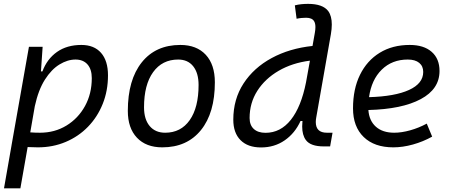

<svg xmlns="http://www.w3.org/2000/svg" viewBox="-20 -763 2384 1007"><path d="M86.9 224.6H1L40.5 -0.5V-1L131.8 -517.6H203.6L194.8 -388.7H202.6Q226.6 -453.6 278.8 -490.5Q331.1 -527.3 406.7 -527.3Q473.6 -527.3 510 -485.8Q546.4 -444.3 546.4 -367.7Q546.4 -287.1 518.8 -218.3Q491.2 -149.4 441.4 -98.1Q391.6 -46.9 324.5 -18.6Q257.3 9.8 178.7 9.8Q152.3 9.8 125 8.3ZM138.7 -68.8Q162.1 -66.9 189.5 -66.9Q267.1 -66.9 328.6 -104.5Q390.1 -142.1 425.8 -206.8Q461.4 -271.5 461.4 -353Q461.4 -399.4 439 -425Q416.5 -450.7 376 -450.7Q334.5 -450.7 292.2 -425Q250 -399.4 215.6 -345.5Q181.2 -291.5 162.6 -206.1Z M831.1 9.8Q746.1 9.8 698.2 -40.8Q650.4 -91.3 650.4 -181.2Q650.4 -344.2 723.4 -435.8Q796.4 -527.3 925.8 -527.3Q1011.2 -527.3 1059.1 -475.8Q1106.9 -424.3 1106.9 -331.5Q1106.9 -170.9 1033.9 -80.6Q960.9 9.8 831.1 9.8ZM846.2 -66.9Q928.7 -66.9 975.1 -133.1Q1021.5 -199.2 1021.5 -317.4Q1021.5 -379.9 993.4 -415.3Q965.3 -450.7 914.6 -450.7Q830.6 -450.7 783 -384.5Q735.4 -318.4 735.4 -200.2Q735.4 -137.2 764.9 -102.1Q794.4 -66.9 846.2 -66.9Z M1349.1 10.3Q1279.8 10.3 1241.7 -27.8Q1203.6 -65.9 1203.6 -135.3Q1203.6 -242.7 1257.3 -325.2Q1311 -407.7 1404.8 -458.5Q1498.5 -509.3 1619.1 -522L1631.3 -590.8Q1634.3 -607.4 1634.3 -620.6Q1634.3 -639.6 1627.9 -650.9Q1617.2 -669.9 1585.4 -669.9Q1573.2 -669.9 1560.8 -668.7Q1548.3 -667.5 1535.6 -664.6L1526.4 -734.9Q1543.5 -739.3 1560.8 -741Q1578.1 -742.7 1595.7 -742.7Q1673.3 -742.7 1701.7 -704.6Q1720.2 -679.2 1720.2 -634.3Q1720.2 -611.3 1715.3 -583L1638.7 -147.5Q1636.2 -134.3 1636.2 -123Q1636.2 -66.9 1694.3 -66.9H1724.1L1711.4 4.9H1678.2Q1608.4 4.9 1584 -28.8Q1564.9 -54.7 1564.9 -100.1Q1564.9 -113.3 1566.4 -128.4H1556.2Q1526.9 -64 1473.1 -26.9Q1419.4 10.3 1349.1 10.3ZM1585 -331.1 1605.5 -444.8Q1512.7 -433.1 1441.4 -391.6Q1370.1 -350.1 1329.6 -286.6Q1289.1 -223.1 1289.1 -144Q1289.1 -106.9 1311 -86.7Q1333 -66.4 1372.6 -66.4Q1451.2 -66.4 1505.4 -134.5Q1559.6 -202.6 1585 -331.1Z M2047.4 -66.9Q2086.4 -66.9 2131.6 -79.6Q2176.8 -92.3 2218.3 -114.7L2246.6 -46.4Q2199.2 -20 2145.8 -5.1Q2092.3 9.8 2043 9.8Q1943.4 9.8 1887.5 -44.4Q1831.5 -98.6 1831.5 -194.8Q1831.5 -296.4 1868.2 -370.8Q1904.8 -445.3 1971.7 -486.3Q2038.6 -527.3 2128.9 -527.3Q2202.6 -527.3 2243.9 -491.2Q2285.2 -455.1 2285.2 -390.6Q2285.2 -295.9 2186.8 -243.2Q2088.4 -190.4 1912.1 -186Q1916 -129.9 1951.4 -98.4Q1986.8 -66.9 2047.4 -66.9ZM1915.5 -253.4Q2051.3 -257.3 2125.5 -291.3Q2199.7 -325.2 2199.7 -385.7Q2199.7 -416 2178.7 -433.3Q2157.7 -450.7 2118.7 -450.7Q2036.1 -450.7 1982.2 -397.7Q1928.2 -344.7 1915.5 -253.4Z"/></svg>

Font: CaskaydiaCove NFP SemiLight
Style: Italic
Weight: 350
Italic angle: -10°
Designer: Aaron Bell
Foundry: Saja Typeworks
Version: Version 2111.001; VTT 6.35;Nerd Fonts 3.1.1